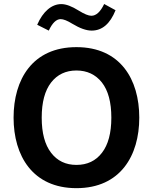

<svg xmlns="http://www.w3.org/2000/svg" viewBox="-20 -955 780 980"><path d="M370.1 -714.4C145.5 -714.4 49.3 -549.3 49.3 -354.5C49.3 -160.2 146.5 5.4 370.1 5.4C594.2 5.4 690.9 -160.2 690.9 -354.5C690.9 -549.3 594.7 -714.4 370.1 -714.4ZM370.1 -595.2C424.3 -595.2 467.8 -574.7 500 -534.2C532.2 -493.2 548.3 -433.1 548.3 -354.5C548.3 -275.9 532.2 -216.3 500.5 -175.3C468.8 -133.8 425.3 -113.3 370.1 -113.3C315.4 -113.3 272.5 -133.8 240.7 -175.3C209 -216.3 192.9 -275.9 192.9 -354.5C192.9 -433.1 209 -492.7 240.7 -533.7C272.5 -574.7 315.9 -595.2 370.1 -595.2ZM229 -798.8C247.1 -837.9 267.6 -857.4 289.6 -857.4C303.7 -857.4 323.7 -849.6 349.6 -833.5C387.7 -810.5 420.4 -798.8 447.8 -798.8C501.5 -798.8 542 -833.5 569.8 -902.8L511.7 -934.6C492.7 -894.5 470.7 -874.5 446.3 -874.5C431.6 -874.5 410.2 -883.3 381.8 -900.9C346.7 -922.9 316.9 -934.1 293 -934.1C243.7 -934.1 199.2 -896.5 169.9 -828.6Z"/></svg>

Font: Estedad Bold
Style: Regular
Weight: 700
Designer: Amin Abedi
Version: Version 7.3